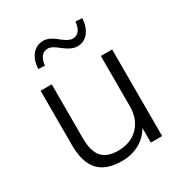

<svg xmlns="http://www.w3.org/2000/svg" viewBox="-180 -898 975 1035"><g transform="rotate(-30 307.0 -380.5)"><path d="M534.2 -539.1V0H463.9V-90.8Q436.5 -43 388.7 -17.1Q340.8 8.8 280.3 8.8Q182.6 8.8 135.7 -42.5Q88.9 -93.8 88.9 -200.2V-539.1H158.2V-204.1Q158.2 -123 189.9 -86.4Q221.7 -49.8 291 -49.8Q369.1 -49.8 416.5 -98.1Q463.9 -146.5 463.9 -226.6V-539.1ZM136.7 -646.5Q139.6 -702.1 166.5 -733.9Q193.4 -765.6 235.4 -765.6Q272.5 -765.6 317.4 -726.6Q356.4 -695.3 379.9 -695.3Q430.7 -695.3 438.5 -768.6L479.5 -765.6Q475.6 -710 449.2 -678.2Q422.9 -646.5 380.9 -646.5Q345.7 -646.5 295.9 -686.5Q259.8 -716.8 236.3 -716.8Q184.6 -716.8 176.8 -644.5Z"/></g></svg>

Font: Min Sans Light
Style: Regular
Weight: 300
Designer: Jinseong-Kim, NotoSansCJK, Nunito
Foundry: Jinseong-Kim
Version: Version 1.400;Glyphs 3.1.2 (3151)